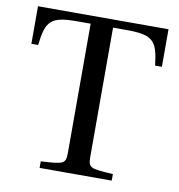

<svg xmlns="http://www.w3.org/2000/svg" viewBox="-79 -764 778 836"><g transform="rotate(10 310.5 -346.0)"><path d="M22 -526H52C64 -635 85 -657 202 -657H261V-93C261 -37 258 -35 151 -29V0H470V-29C363 -35 360 -37 360 -93V-657H419C536 -657 557 -635 569 -526H599V-692H22Z"/></g></svg>

Font: Lingua Franca
Style: Regular
Weight: 400
Version: Version 1.19